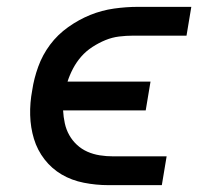

<svg xmlns="http://www.w3.org/2000/svg" viewBox="-20 -540 640 560"><path d="M452 0H296Q260 0 224.5 -7Q189 -14 160 -31Q131 -48 110 -75Q89 -102 79 -135Q69 -168 68 -204Q67 -240 74 -277Q79 -311 91.5 -345.5Q104 -380 126 -409.5Q148 -439 179 -461Q210 -483 243.5 -496.5Q277 -510 312.5 -515Q348 -520 382 -520H538L524 -436H368Q348 -436 327.5 -433.5Q307 -431 287.5 -423Q268 -415 249.5 -403Q231 -391 217 -375Q203 -359 193 -340Q183 -321 177 -302H419L405 -218H164Q165 -199 169 -180.5Q173 -162 182 -146Q191 -130 204.5 -117.5Q218 -105 235 -97.5Q252 -90 271 -87Q290 -84 310 -84H466Z"/></svg>

Font: Iosevka HT Medium Extended
Style: Italic
Weight: 500
Width: 7
Italic angle: -9°
Monospace: yes
Designer: Belleve Invis
Foundry: Belleve Invis
Version: Version 32.3.0; ttfautohint (v1.8.4)